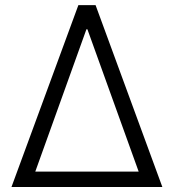

<svg xmlns="http://www.w3.org/2000/svg" viewBox="-20 -748 695 768"><path d="M25.9 0 293.5 -727.5H362.3L629.4 0ZM121.1 -61.5H534.7L329.6 -630.9H325.7Z"/></svg>

Font: Inter 16pt Light
Style: Regular
Weight: 300
Version: Version 4.001;git-66647c0bb